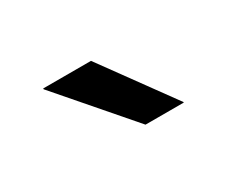

<svg xmlns="http://www.w3.org/2000/svg" viewBox="-42 -772 368 313"><g transform="rotate(-30 142.0 -616.0)"><path d="M139.5 -683 236.5 -549.5V-548.5H164.5L49.5 -681.5V-683Z"/></g></svg>

Font: Anek Latin
Style: Regular
Weight: 400
Designer: Yesha Goshar
Foundry: Ek Type
Version: Version 1.003